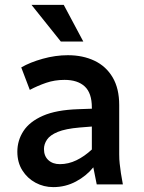

<svg xmlns="http://www.w3.org/2000/svg" viewBox="-20 -755 588 786"><path d="M51 -134Q51 -180 76 -218.5Q101 -257 155.5 -281Q210 -305 300 -308L356 -310V-315Q356 -374 327 -401Q298 -428 244 -428Q204 -428 169 -416Q134 -404 102 -387L67 -479Q103 -500 155 -514.5Q207 -529 258 -529Q319 -529 366.5 -506.5Q414 -484 441 -438.5Q468 -393 468 -325V-123Q468 -102 470 -85Q472 -68 475 -46L483 0H376L362 -70Q334 -35 291 -12Q248 11 198 11Q159 11 125.5 -7Q92 -25 71.5 -57.5Q51 -90 51 -134ZM160 -145Q160 -116 178 -99.5Q196 -83 225 -83Q260 -83 293 -99Q326 -115 356 -143V-237L306 -233Q248 -228 216.5 -215Q185 -202 172.5 -183.5Q160 -165 160 -145ZM109 -735H241L321 -585H229Z"/></svg>

Font: Radio Canada Medium
Style: Regular
Weight: 500
Designer: Charles Daoud, Etienne Aubert Bonn, Alexandre Saumier Demers, Jacques Le Bailly
Foundry: Radio-Canada
Version: Version 2.104; ttfautohint (v1.8.4.7-5d5b);gftools[0.9.28.de